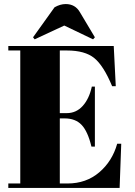

<svg xmlns="http://www.w3.org/2000/svg" viewBox="-20 -927 664 947"><path d="M21 -700H541L551 -502H533Q491 -603 445 -640.5Q399 -678 310 -678H275V-369H309Q356 -369 388 -404.5Q420 -440 433 -500H448V-204H431Q413 -279 382.5 -311Q352 -343 299 -343H275V-22H313Q405 -22 469.5 -77Q534 -132 558 -218H578L570 0H21V-22H80V-678H21ZM143 -743 249 -891Q277 -907 304 -907Q351 -907 374 -867L448 -743L439 -733L297 -801L151 -733Z"/></svg>

Font: Abril Fatface
Style: Regular
Weight: 400
Designer: Veronika Burian, Jos Scaglione
Foundry: TypeTogether
Version: Version 1.001